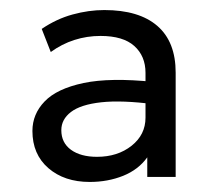

<svg xmlns="http://www.w3.org/2000/svg" viewBox="-20 -713 430 382"><path d="M158.5 -351Q108 -351 76.2 -378.5Q44.5 -406 44.5 -452.5Q44.5 -486 68.8 -511.2Q93 -536.5 146 -547.8Q199 -559 286 -550L287.5 -505.5Q222.5 -514 181.5 -509.5Q140.5 -505 121.2 -490.2Q102 -475.5 102 -454Q102 -429 121.2 -415Q140.5 -401 173 -401Q214 -401 241.8 -423Q269.5 -445 269.5 -479V-568Q269.5 -601.5 247.2 -621.5Q225 -641.5 180 -641.5Q153 -641.5 128 -633.5Q103 -625.5 81 -609.5L63 -655.5Q92.5 -675.5 124.5 -684.2Q156.5 -693 187.5 -693Q256.5 -693 293 -661.5Q329.5 -630 329.5 -568.5V-361H273V-400Q255.5 -375.5 225 -363.2Q194.5 -351 158.5 -351Z"/></svg>

Font: Geologica Thin Roman ExtraLight
Style: Regular
Weight: 250
Version: Version 1.010;gftools[0.9.28]